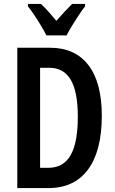

<svg xmlns="http://www.w3.org/2000/svg" viewBox="-20 -957 583 977"><path d="M498 -368Q498 -189 428 -94.5Q358 0 227 0H68V-714H235Q362 -714 430 -625.5Q498 -537 498 -368ZM376 -363Q376 -490 340 -551Q304 -612 232 -612H184V-103H225Q303 -103 339.5 -167.5Q376 -232 376 -363ZM216 -777Q206 -797 190 -824Q174 -851 156 -878Q138 -905 122 -925V-937H188Q206 -921 226 -898.5Q246 -876 267 -851Q291 -879 308.5 -897.5Q326 -916 347 -937H413V-925Q398 -906 380.5 -879.5Q363 -853 346.5 -826Q330 -799 319 -777Z"/></svg>

Font: Noto Sans Lao ExtraCondensed SemiBold
Style: Regular
Weight: 600
Width: 2
Designer: Monotype Design Team
Foundry: Monotype Imaging Inc.
Version: Version 2.003; ttfautohint (v1.8.4.7-5d5b)